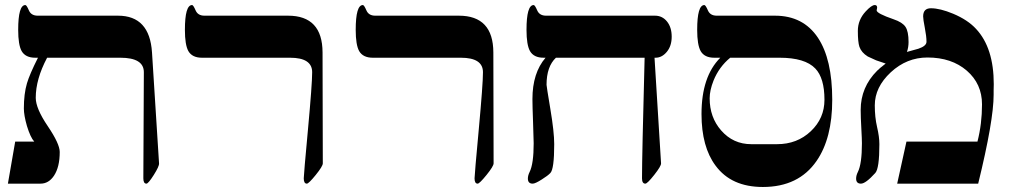

<svg xmlns="http://www.w3.org/2000/svg" viewBox="-20 -725 3992 758"><path d="M607.9 -80.1Q608.9 -68.8 587.2 -34.4Q565.4 0 558.1 0Q545.9 0 545.9 -21Q545.9 -28.8 546.9 -229.5Q547.9 -430.2 547.9 -439.9Q547.9 -497.1 455.1 -497.1H166Q121.1 -412.6 121.1 -338.9Q121.1 -296.9 168.5 -227.1Q215.8 -157.2 215.8 -125Q215.8 -65.9 193.4 -31.7Q172.4 0 140.1 0H11.2L40 -166H115.2Q100.1 -182.6 86.4 -227.5Q74.2 -270 74.2 -296.9Q74.2 -354.5 86.4 -396Q96.7 -431.2 129.9 -497.1H119.1Q80.6 -497.1 65.4 -523.4Q51.8 -547.9 51.8 -606.9Q51.8 -705.1 80.1 -705.1Q85 -705.1 94 -684.1Q103 -663.1 128.9 -663.1H445.8Q570.8 -663.1 580.1 -518.1Z M1254.4 -80.1Q1254.4 -68.8 1226.6 -34.4Q1198.7 0 1191.4 0Q1179.2 0 1179.2 -21Q1179.2 -34.2 1195.8 -213.6Q1212.4 -393.1 1212.4 -439.9Q1212.4 -497.1 1125 -497.1H777.3Q738.8 -497.1 723.6 -523.4Q710 -547.9 710 -606.9Q710 -705.1 738.3 -705.1Q743.2 -705.1 752.2 -684.1Q761.2 -663.1 787.1 -663.1H1117.2Q1252.9 -663.1 1253.4 -518.1Z M1928.7 -80.1Q1928.7 -68.8 1900.9 -34.4Q1873 0 1865.7 0Q1853.5 0 1853.5 -21Q1853.5 -34.2 1870.1 -213.6Q1886.7 -393.1 1886.7 -439.9Q1886.7 -497.1 1799.3 -497.1H1451.7Q1413.1 -497.1 1397.9 -523.4Q1384.3 -547.9 1384.3 -606.9Q1384.3 -705.1 1412.6 -705.1Q1417.5 -705.1 1426.5 -684.1Q1435.5 -663.1 1461.4 -663.1H1791.5Q1927.2 -663.1 1927.7 -518.1Z M2631.8 -580.1Q2631.8 -543.5 2612.5 -520.3Q2593.3 -497.1 2567.9 -497.1H2564L2589.8 -80.1Q2590.3 -69.3 2563 -34.7Q2535.6 0 2527.8 0Q2514.6 0 2514.6 -21Q2514.6 -106.9 2524.9 -497.1H2174.8Q2137.7 -462.4 2137.7 -390.1Q2137.7 -384.8 2152.8 -294.4Q2168 -204.1 2168 -155.8Q2168 -57.6 2152.8 -42Q2142.6 -31.2 2119.1 -16.6Q2093.3 0 2083 0Q2064 0 2064 -20Q2064 -32.2 2070.8 -45.9Q2086.9 -78.1 2086.9 -159.2Q2086.9 -175.3 2084.5 -241Q2082 -306.6 2082 -334Q2082 -437 2133.8 -497.1H2126Q2087.4 -497.1 2072.3 -523.4Q2058.6 -547.9 2058.6 -606.9Q2058.6 -705.1 2086.9 -705.1Q2091.8 -705.1 2100.8 -684.1Q2109.9 -663.1 2135.7 -663.1H2565.9Q2594.7 -663.1 2613.3 -640.1Q2631.8 -617.2 2631.8 -580.1Z M2862.8 -497.1Q2818.8 -460.9 2796.9 -406.7Q2781.7 -368.2 2781.7 -336.9Q2781.7 -261.7 2827.1 -210Q2874.5 -155.8 2945.8 -155.8H3047.9Q3127 -155.8 3180.9 -206.8Q3234.9 -257.8 3234.9 -331.1Q3234.9 -417 3198.7 -454.6Q3158.2 -497.1 3057.6 -497.1ZM3265.6 -331.1Q3265.6 -178.7 3203.6 -89.4Q3132.8 13.2 2991.7 13.2Q2867.2 13.2 2805.2 -70.8Q2749.5 -145 2749.5 -274.9Q2749.5 -422.9 2823.7 -497.1H2799.8Q2761.2 -497.1 2746.1 -523.4Q2732.4 -547.9 2732.4 -606.9Q2732.4 -705.1 2760.7 -705.1Q2765.6 -705.1 2774.7 -684.1Q2783.7 -663.1 2809.6 -663.1H3039.6Q3150.9 -663.1 3209 -576.2Q3265.6 -491.2 3265.6 -331.1Z M3902.8 -351.1Q3902.8 -249 3841.8 0H3522L3558.6 -166H3838.9Q3856.9 -235.8 3856.9 -313Q3856.9 -394 3796.9 -446Q3736.8 -498 3641.6 -498Q3559.6 -498 3496.6 -439.5Q3433.6 -380.9 3433.6 -309.1Q3433.6 -262.2 3442.6 -223.6Q3451.7 -185.1 3451.7 -155.8Q3451.7 -59.6 3435.5 -42Q3397.5 0 3378.9 0Q3359.9 0 3359.9 -20Q3359.9 -32.2 3366.7 -45.9Q3382.8 -78.1 3382.8 -159.2Q3382.8 -174.8 3380.4 -219Q3377.9 -263.2 3377.9 -291Q3377.9 -380.9 3442.9 -445.8Q3451.2 -454.6 3476.6 -474.1L3439 -486.8Q3423.8 -494.1 3405.8 -502Q3380.9 -517.6 3373 -540Q3366.7 -558.6 3366.7 -603Q3366.7 -646.5 3397.5 -679.7Q3420.9 -705.1 3433.6 -705.1Q3442.9 -705.1 3442.9 -694.8Q3442.9 -691.9 3441.9 -689.2Q3440.9 -686.5 3440.9 -684.1Q3440.9 -671.9 3507.8 -648.9Q3542.5 -637.2 3554.7 -619.1Q3566.9 -601.1 3566.9 -559.1Q3566.9 -538.1 3560.5 -520Q3583.5 -526.4 3606 -532.7Q3637.7 -543.5 3637.7 -560.1Q3637.7 -581.5 3631.1 -615.2Q3624.5 -648.9 3624.5 -660.2Q3624.5 -692.4 3655.3 -692.4Q3690.9 -692.4 3742.7 -670.9Q3800.8 -646.5 3833.5 -610.8Q3903.3 -536.1 3903.3 -392.6Q3903.3 -383.8 3902.8 -369.6Q3902.8 -356 3902.8 -351.1Z"/></svg>

Font: Ezra SIL SR
Style: Regular
Weight: 400
Designer: Development by SIL's NRSI team. OpenType tables by Ralph Hancock ( hancock@dircon.co.uk ).
Foundry: Development by SIL's NRSI team.
Version: Version 2.51; 2007